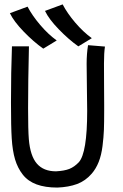

<svg xmlns="http://www.w3.org/2000/svg" viewBox="-20 -846 558 871"><path d="M396.5 -672.8 335.4 -635.7Q291.5 -666.7 246.6 -713.1Q201.7 -759.4 184.1 -796.5L264.2 -826.1Q285.2 -785.8 321.5 -743.2Q357.9 -700.6 396.5 -672.8ZM237.3 -662.4 176.3 -625.3Q132.3 -656.3 87.4 -702.7Q42.5 -749.1 24.9 -786.2L105 -815.8Q126 -775.5 162.4 -732.8Q198.7 -690.2 237.3 -662.4ZM379.4 -641.1 456.1 -634.8Q451.7 -605.5 451.7 -558.1Q451.7 -520.5 452.1 -458.3Q452.6 -396 452.6 -371.1V-342.8Q452.6 -289.6 451.4 -257.3Q450.2 -225.1 445.1 -183.6Q439.9 -142.1 427.7 -111.3Q415.5 -80.6 396 -58.1Q367.7 -25.4 329.6 -11.2Q291.5 2.9 240.2 4.9Q184.6 4.9 145.8 -9.5Q106.9 -23.9 83.5 -53.7Q60.1 -83.5 48.3 -123Q36.6 -162.6 33.2 -218.3Q29.8 -269.5 29.8 -380.4Q29.8 -520 34.2 -635.7H111.3Q107.4 -474.6 107.4 -355.5Q107.4 -255.4 110.8 -214.4Q117.2 -138.2 147.5 -103.5Q177.7 -68.8 233.9 -68.8Q272 -70.8 294.7 -79.8Q317.4 -88.9 337.4 -109.9Q375.5 -151.9 375.5 -342.8Q375.5 -370.1 374.3 -441.4Q373 -512.7 373 -557.1Q373 -601.6 379.4 -641.1Z"/></svg>

Font: Fantasque Sans Mono
Style: Regular
Weight: 400
Monospace: yes
Designer: Jany Belluz
Version: Version 1.8.0 ; ttfautohint (v1.8.2)